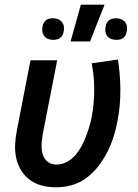

<svg xmlns="http://www.w3.org/2000/svg" viewBox="-20 -787 590 819"><path d="M220 12Q189 12 160.5 5Q132 -2 109 -18.5Q86 -35 71 -59Q56 -83 49.5 -111.5Q43 -140 44.5 -170.5Q46 -201 52 -231L110 -530H224L162 -213Q160 -199 158.5 -184.5Q157 -170 157.5 -156Q158 -142 162 -129Q166 -116 174 -106Q182 -96 194.5 -90.5Q207 -85 222 -85Q243 -85 264.5 -96Q286 -107 301 -124.5Q316 -142 327 -162Q338 -182 346 -203Q354 -224 360.5 -245Q367 -266 371 -287Q382 -346 382 -404Q382 -462 371 -517L483 -533Q493 -470 493.5 -403.5Q494 -337 481 -270Q475 -237 464.5 -204Q454 -171 438.5 -140Q423 -109 401 -80Q379 -51 350 -29Q321 -7 287 2.5Q253 12 220 12ZM476 -617Q464 -617 454 -621Q444 -625 437.5 -633.5Q431 -642 429.5 -653Q428 -664 431 -676Q432 -683 436 -690Q440 -697 446.5 -701.5Q453 -706 460.5 -707.5Q468 -709 476 -709Q487 -709 497 -705Q507 -701 513.5 -692.5Q520 -684 521.5 -673Q523 -662 520 -650Q519 -643 515 -636Q511 -629 505 -624.5Q499 -620 491 -618.5Q483 -617 476 -617ZM206 -617Q195 -617 185 -621Q175 -625 168.5 -633.5Q162 -642 160.5 -653Q159 -664 162 -676Q163 -683 167 -690Q171 -697 177 -701.5Q183 -706 191 -707.5Q199 -709 206 -709Q218 -709 228 -705Q238 -701 244.5 -692.5Q251 -684 252.5 -673Q254 -662 251 -650Q250 -643 246 -636Q242 -629 235.5 -624.5Q229 -620 221.5 -618.5Q214 -617 206 -617ZM281 -610 325 -767H426L364 -610Z"/></svg>

Font: Lode Term
Style: Bold Italic
Weight: 700
Italic angle: -11°
Monospace: yes
Designer: Belleve Invis
Foundry: Belleve Invis
Version: Version 29.2.0